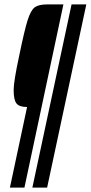

<svg xmlns="http://www.w3.org/2000/svg" viewBox="-20 -708 412 872"><path d="M42 -299Q42 -338 67 -454Q91 -571 105.5 -616.5Q120 -662 138 -675Q156 -688 195 -688H268L91 144H25L103 -222Q68 -222 55 -238Q42 -254 42 -299ZM127 144 305 -688H372L194 144Z"/></svg>

Font: Saira Ultra Condensed Medium
Style: Italic
Weight: 500
Width: 1
Italic angle: -12°
Designer: Hector Gatti with collaboration of the Omnibus-Type team
Foundry: Omnibus-Type
Version: Version 1.001; ttfautohint (v1.8)